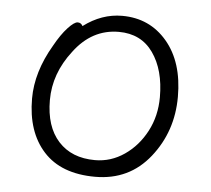

<svg xmlns="http://www.w3.org/2000/svg" viewBox="-42 -529 647 590"><g transform="rotate(5 281.0 -234.0)"><path d="M193 -442Q249 -484 312 -484Q397 -484 450.5 -421Q504 -358 504 -251Q504 -144 440.5 -64Q377 16 272 16Q167 16 112.5 -44Q58 -104 58 -207Q58 -289 108 -374Q128 -410 147.5 -431Q167 -452 177.5 -452Q188 -452 193 -442ZM267 -35Q316 -35 357.5 -63.5Q399 -92 424 -139.5Q449 -187 449 -245Q449 -329 412 -381.5Q375 -434 306 -434Q223 -434 168 -360Q113 -289 113 -207Q113 -125 154 -80Q195 -35 267 -35Z"/></g></svg>

Font: LXGW WenKai Lite Light
Style: Regular
Weight: 300
Designer: LXGW / Fontworks Inc.
Foundry: LXGW / Fontworks Inc.
Version: Version 1.511; March 25, 2025